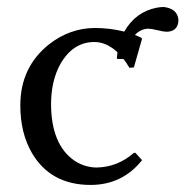

<svg xmlns="http://www.w3.org/2000/svg" viewBox="-20 -519 533 549"><path d="M456.1 -428.2Q448.2 -428.2 430.7 -432.6Q412.1 -437 403.8 -437Q381.3 -436 365.7 -418.9Q376 -415 383.8 -411.1L386.2 -408.2L362.8 -326.2L350.1 -325.2Q341.3 -339.8 333.5 -350.1Q315.4 -350.1 314 -351.1Q314.9 -362.8 315.9 -369.6Q284.2 -398.9 250 -398.9Q188.5 -398.9 152.3 -335.4Q126.5 -288.1 126 -223.1Q126 -105.5 192.9 -59.6Q221.7 -40.5 255.9 -40Q316.4 -41 362.8 -82H367.2L386.2 -61Q329.6 9.8 238.8 9.8Q125 9.8 71.3 -81.5Q38.1 -138.7 38.1 -217.8Q38.1 -327.1 120.6 -392.6Q179.7 -438.5 251 -439Q293.9 -439 335.4 -428.7Q367.7 -485.4 428.7 -497.1Q439 -499 448.2 -499Q486.8 -494.6 490.2 -462.9Q490.2 -432.6 462.9 -428.7Q459 -428.2 456.1 -428.2Z"/></svg>

Font: Linux Biolinum Capitals O
Style: Small Caps
Weight: 400
Designer: Philipp H. Poll
Foundry: Philipp H. Poll
Version: Version 1.0.4